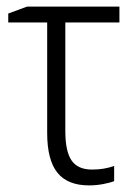

<svg xmlns="http://www.w3.org/2000/svg" viewBox="-20 -552 406 582"><path d="M342 -484H178V-155Q178 -93 197 -65.5Q216 -38 259 -38Q296 -38 326 -49V-3Q314 2 292.5 6Q271 10 250 10Q185 10 154 -28.5Q123 -67 123 -149V-484H5V-511L62 -532H342Z"/></svg>

Font: Noto Sans UI NarrowLight
Style: Regular
Weight: 300
Width: 4
Designer: Monotype Design Team
Foundry: Monotype Imaging Inc.
Version: Version 1.001